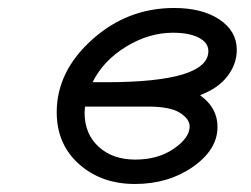

<svg xmlns="http://www.w3.org/2000/svg" viewBox="-20 -456 628 481"><path d="M122.1 -174.8Q122.1 -276.9 210.4 -356.4Q298.8 -436 416 -436Q486.8 -436 530 -407Q573.2 -377.9 573.2 -331.1Q573.2 -295.9 550 -265.4Q526.9 -234.9 481.9 -217.8V-216.8Q524.9 -186 524.9 -138.2Q524.9 -81.1 463.4 -38.1Q401.9 4.9 317.9 4.9Q233.9 4.9 178 -44.9Q122.1 -94.7 122.1 -174.8ZM191.9 -173.8Q191.9 -120.6 227.1 -88.4Q262.2 -56.2 319.1 -56.2Q376 -56.2 415.5 -83.5Q455.1 -110.8 455.1 -139.2Q455.1 -158.2 430.4 -173.6Q405.8 -189 350.1 -189H192.9Q192.9 -186 192.4 -180.9Q191.9 -175.8 191.9 -173.8ZM211.9 -250H244.1Q502 -250 502 -328.1Q502 -349.1 478 -361.6Q454.1 -374 413.1 -374Q353 -374 295.9 -339.1Q238.8 -304.2 211.9 -250Z"/></svg>

Font: CMU Typewriter Text Variable Width
Style: Italic
Weight: 500
Italic angle: -14.04°
Version: Version 0.7.0